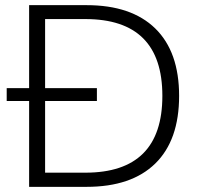

<svg xmlns="http://www.w3.org/2000/svg" viewBox="-20 -725 780 745"><path d="M6 0ZM6 0ZM93 0V-705H316Q490 -705 582.5 -614.5Q675 -524 675 -353Q675 -181 582.5 -90.5Q490 0 316 0ZM155 -55H311Q610 -55 610 -353Q610 -651 311 -651H155ZM6 -333V-383H356V-333Z"/></svg>

Font: Winston Light
Style: Regular
Weight: 300
Designer: Original fonts by Vernon Adams / Changes by Cristiano Sobral
Foundry: Original fonts by Vernon Adams / Changes by Cristiano Sobral
Version: Version 2.503;July 17, 2020;FontCreator 13.0.0.2655 64-bit